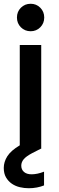

<svg xmlns="http://www.w3.org/2000/svg" viewBox="-30 -790 314 1020"><path d="M204 195Q187 202 166 206Q145 210 123 210Q99 210 75.5 204.5Q52 199 33 186Q14 173 2 152.5Q-10 132 -10 102Q-10 70 9 40Q28 10 75 -18V-551H189V0H187L140 24Q108 41 95.5 56.5Q83 72 83 90Q83 111 97.5 123.5Q112 136 138 136Q168 136 204 122ZM133 -624Q102 -624 81 -645Q60 -666 60 -697Q60 -728 81 -749Q102 -770 133 -770Q163 -770 184 -749Q205 -728 205 -697Q205 -666 184 -645Q163 -624 133 -624Z"/></svg>

Font: SVN-Poppins Medium
Style: Regular
Weight: 500
Designer: Ninad Kale (Devanagari), Jonny Pinhorn (Latin)
Foundry: Indian Type Foundry
Version: Version 3.002 2017; ttfautohint (v1.8.3)